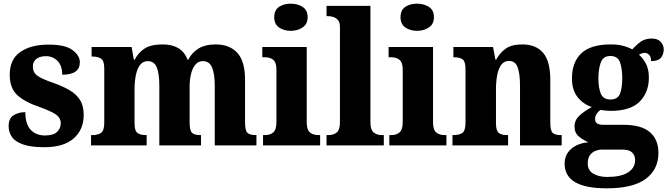

<svg xmlns="http://www.w3.org/2000/svg" viewBox="-20 -792 3636 1046"><path d="M222 10Q149 10 106 -5Q63 -20 45 -46Q27 -72 27 -105Q27 -147 54 -164Q81 -181 118 -181Q118 -116 147 -85Q176 -54 225 -54Q271 -54 291 -73.5Q311 -93 311 -120Q311 -150 284 -168.5Q257 -187 198 -208Q115 -236 74 -274Q33 -312 33 -385Q33 -469 91 -509Q149 -549 244 -549Q336 -549 375.5 -519Q415 -489 415 -453Q415 -385 319 -385Q319 -434 293.5 -460Q268 -486 230 -486Q198 -486 178.5 -471.5Q159 -457 159 -429Q159 -398 183 -380Q207 -362 272 -340Q322 -322 358.5 -301Q395 -280 415.5 -248Q436 -216 436 -166Q436 -86 381.5 -38Q327 10 222 10Z M476 0V-56H482Q513 -56 530.5 -68Q548 -80 548 -124V-419Q548 -461 530.5 -472.5Q513 -484 483 -484H479V-536H697L709 -467H714Q733 -505 767.5 -527.5Q802 -550 866 -550Q917 -550 951 -530Q985 -510 1002 -467H1006Q1024 -504 1060.5 -527Q1097 -550 1155 -550Q1231 -550 1273 -504Q1315 -458 1315 -357V-126Q1315 -80 1328.5 -68Q1342 -56 1374 -56H1377V0H1150V-325Q1150 -389 1135.5 -424Q1121 -459 1085 -459Q1060 -459 1044 -439.5Q1028 -420 1020.5 -388Q1013 -356 1013 -318V-126Q1013 -80 1026.5 -68Q1040 -56 1071 -56H1075V0H848V-325Q848 -389 834.5 -424Q821 -459 785 -459Q759 -459 743 -438Q727 -417 720 -382Q713 -347 713 -306V-121Q713 -79 729 -67.5Q745 -56 776 -56H779V0Z M1564 -624Q1526 -624 1500 -642.5Q1474 -661 1474 -698Q1474 -737 1500 -754.5Q1526 -772 1564 -772Q1601 -772 1628.5 -754.5Q1656 -737 1656 -698Q1656 -661 1628.5 -642.5Q1601 -624 1564 -624ZM1413 0V-56H1424Q1452 -56 1469 -71Q1486 -86 1486 -128V-413Q1486 -452 1468.5 -466Q1451 -480 1425 -480H1409V-536H1651V-127Q1651 -85 1668.5 -70.5Q1686 -56 1714 -56H1724V0Z M1759 0V-56H1770Q1797 -56 1814.5 -70.5Q1832 -85 1832 -127V-645Q1832 -671 1820.5 -683.5Q1809 -696 1794.5 -700Q1780 -704 1770 -704H1759V-760H1998V-127Q1998 -85 2015.5 -70.5Q2033 -56 2060 -56H2071V0Z M2252 -624Q2214 -624 2188 -642.5Q2162 -661 2162 -698Q2162 -737 2188 -754.5Q2214 -772 2252 -772Q2289 -772 2316.5 -754.5Q2344 -737 2344 -698Q2344 -661 2316.5 -642.5Q2289 -624 2252 -624ZM2101 0V-56H2112Q2140 -56 2157 -71Q2174 -86 2174 -128V-413Q2174 -452 2156.5 -466Q2139 -480 2113 -480H2097V-536H2339V-127Q2339 -85 2356.5 -70.5Q2374 -56 2402 -56H2412V0Z M2445 0V-56H2450Q2482 -56 2499 -68Q2516 -80 2516 -124V-416Q2516 -457 2500.5 -468.5Q2485 -480 2454 -480H2450V-536H2666L2679 -467H2683Q2703 -504 2735 -527Q2767 -550 2825 -550Q2900 -550 2939 -504Q2978 -458 2978 -357V-126Q2978 -80 2991 -68Q3004 -56 3036 -56H3040V0H2813V-325Q2813 -389 2800.5 -424.5Q2788 -460 2753 -460Q2726 -460 2710.5 -438.5Q2695 -417 2688.5 -381.5Q2682 -346 2682 -306V-121Q2682 -79 2697.5 -67.5Q2713 -56 2744 -56H2748V0Z M3285 234Q3056 234 3056 100Q3056 50 3092 19Q3128 -12 3186 -17Q3159 -28 3134.5 -47.5Q3110 -67 3110 -103Q3110 -137 3136 -161.5Q3162 -186 3204 -209Q3158 -224 3127 -262.5Q3096 -301 3096 -365Q3096 -453 3147 -501.5Q3198 -550 3307 -550Q3344 -550 3372 -543Q3400 -536 3425 -523Q3446 -547 3470 -564.5Q3494 -582 3531 -582Q3563 -582 3579.5 -564Q3596 -546 3596 -522Q3596 -497 3581 -478Q3566 -459 3527 -459Q3527 -483 3516 -493.5Q3505 -504 3494 -504Q3483 -504 3475.5 -501Q3468 -498 3461 -494Q3484 -474 3499.5 -444Q3515 -414 3515 -370Q3515 -289 3465 -238.5Q3415 -188 3307 -188Q3297 -188 3279.5 -189.5Q3262 -191 3253 -193Q3242 -188 3232 -174Q3222 -160 3222 -143Q3222 -126 3234 -119Q3246 -112 3266 -112H3377Q3474 -112 3520.5 -72Q3567 -32 3567 41Q3567 131 3498 182.5Q3429 234 3285 234ZM3305 -250Q3346 -250 3358 -282Q3370 -314 3370 -365Q3370 -417 3358 -452Q3346 -487 3305 -487Q3266 -487 3253 -451.5Q3240 -416 3240 -364Q3240 -314 3253 -282Q3266 -250 3305 -250ZM3288 172Q3362 172 3401 147.5Q3440 123 3440 80Q3440 54 3423.5 38.5Q3407 23 3373 23H3257Q3241 23 3223.5 30Q3206 37 3194 53.5Q3182 70 3182 99Q3182 136 3212 154Q3242 172 3288 172Z"/></svg>

Font: Noto Serif SemiCondensed ExtraBold
Style: Regular
Weight: 800
Width: 4
Designer: Monotype Design Team
Foundry: Monotype Imaging Inc.
Version: Version 2.015